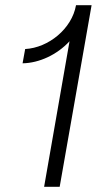

<svg xmlns="http://www.w3.org/2000/svg" viewBox="-20 -720 389 740"><path d="M150 0H210L333 -700H273C257 -609 167 -536 77 -531L67 -476C131 -477 200 -509 248 -561Z"/></svg>

Font: Fixel Text 20240404 Light
Style: Italic
Weight: 300
Width: 4
Italic angle: -10°
Designer: AlfaBravo + MacPaw
Foundry: Kyrylo Tkachov, Marchela Mozhyna, Serhii Makarenko, Maria Weinstein, Zakhar Kryvoshyya
Version: Version 1.211;Glyphs 3.2 (3225)